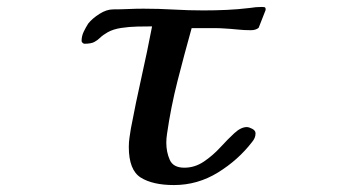

<svg xmlns="http://www.w3.org/2000/svg" viewBox="-20 -528 1040 553"><path d="M745 -499 725 -448Q717 -441 702 -441Q683 -441 664 -443Q645 -445 626 -446Q613 -447 599.5 -447Q586 -447 572 -447H532Q511 -372 491.5 -295.5Q472 -219 461 -142Q460 -136 459.5 -129.5Q459 -123 459 -117Q459 -90 469 -67.5Q479 -45 511 -45Q541 -45 567 -62.5Q593 -80 614.5 -103.5Q636 -127 655 -144.5Q674 -162 691 -162Q697 -162 706.5 -157Q716 -152 716 -144Q716 -137 713.5 -131Q711 -125 706 -119Q666 -67 607.5 -31Q549 5 481 5Q420 5 385.5 -16.5Q351 -38 351 -105Q351 -119 353 -132Q355 -145 357 -158Q371 -232 387.5 -305.5Q404 -379 418 -452Q400 -452 376 -451.5Q352 -451 329 -447.5Q306 -444 290 -435Q276 -427 268.5 -419.5Q261 -412 251.5 -407Q242 -402 223 -402Q221 -402 218 -404.5Q215 -407 215 -410Q215 -424 221 -436.5Q227 -449 234 -460Q246 -475 266.5 -488Q287 -501 306 -501Q328 -501 349.5 -502Q371 -503 393 -503Q437 -503 480 -500.5Q523 -498 566 -498Q600 -498 633 -499.5Q666 -501 699 -505Q717 -508 734 -508Q737 -508 741 -507.5Q745 -507 745 -502Z"/></svg>

Font: Kaisei HarunoUmi
Style: Bold
Weight: 700
Designer: Font-Kai, 金井和夫
Foundry: KAZUO KANAI
Version: Version 5.003